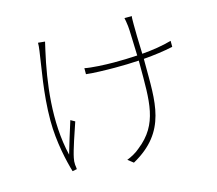

<svg xmlns="http://www.w3.org/2000/svg" viewBox="-111 -901 1222 1081"><g transform="rotate(-15 500.0 -361.0)"><path d="M918 -570C865 -555 806 -546 745 -541C742 -605 741 -694 741 -713C742 -736 740 -750 743 -761H700C703 -749 705 -735 708 -712C711 -693 712 -603 715 -539C670 -536 623 -535 578 -535C527 -535 445 -539 409 -547V-512C445 -507 526 -505 577 -505C624 -505 669 -506 716 -509V-485C716 -271 723 -138 586 -31C565 -12 533 5 509 14L541 39C763 -84 746 -262 746 -485V-511C809 -516 867 -524 918 -535ZM194 -753C194 -742 193 -725 190 -706C179 -620 148 -471 148 -311C148 -185 177 -64 195 -4L221 -9C221 -16 219 -26 218 -35C217 -48 218 -62 221 -75C229 -117 264 -218 282 -271L257 -285C237 -221 215 -152 200 -99C152 -300 183 -525 223 -701C227 -718 231 -737 234 -749Z"/></g></svg>

Font: SSpoqa Han Sans Neo Thin
Style: Regular
Weight: 100
Designer: [Spoqa Han Sans Neo] Dong-huui Kim  Younghwa Kang  Yujin Lee  [Noto Sans] Ryoko NISHIZUKA  (kana & ideographs); Paul D. 
Foundry: Spoqa (http://www.spoqa-han-sans.com)
Version: Version 1.000